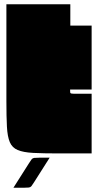

<svg xmlns="http://www.w3.org/2000/svg" viewBox="-20 -720 460 901"><path d="M255 0Q182 0 135.5 -2.5Q89 -5 63 -16Q37 -27 26 -53Q15 -79 12.5 -125.5Q10 -172 10 -245V-700H310V-600H410V-300H309Q309 -287 310 -284Q312 -280 328 -280H410V0ZM213 20 140 135Q132 148 127.5 153.5Q123 159 115.5 160Q108 161 92 161H43L116 46Q124 33 128.5 27.5Q133 22 140.5 21Q148 20 164 20Z"/></svg>

Font: Badeen Display
Style: Regular
Weight: 400
Version: Version 1.000; ttfautohint (v1.8.4.7-5d5b)